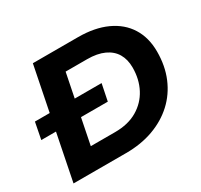

<svg xmlns="http://www.w3.org/2000/svg" viewBox="-146 -890 1131 1080"><g transform="rotate(-30 419.5 -350.0)"><path d="M42 0 182 -700H475Q583 -700 660.5 -664.5Q738 -629 779 -563.5Q820 -498 820 -408Q820 -315 788.5 -240Q757 -165 699 -111.5Q641 -58 561 -29Q481 0 384 0ZM231 -133H389Q474 -133 533.5 -168Q593 -203 624.5 -263Q656 -323 656 -399Q656 -451 634 -488.5Q612 -526 567.5 -546.5Q523 -567 457 -567H318ZM7 -302 28 -410H461L439 -302Z"/></g></svg>

Font: Montserrat Thin
Style: Bold Italic
Weight: 700
Italic angle: -11.3°
Version: Version 9.000